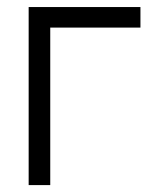

<svg xmlns="http://www.w3.org/2000/svg" viewBox="-20 -536 448 556"><path d="M386.7 -515.6V-456.1H125.5V0H63V-515.6Z"/></svg>

Font: Inter Display Light
Style: Regular
Weight: 300
Designer: Rasmus Andersson
Foundry: rsms
Version: Version 4.000;git-a52131595